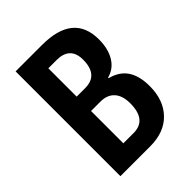

<svg xmlns="http://www.w3.org/2000/svg" viewBox="-205 -819 925 925"><g transform="rotate(-45 257.0 -357.0)"><path d="M247 -714Q460 -714 460 -539Q460 -475 434 -432.5Q408 -390 361 -378V-374Q419 -359 446.5 -317.5Q474 -276 474 -207Q474 -112 420 -56Q366 0 270 0H67V-714ZM247 -420Q337 -420 337 -524Q337 -613 245 -613H189V-420ZM189 -322V-102H259Q349 -102 349 -215Q349 -267 324 -294.5Q299 -322 253 -322Z"/></g></svg>

Font: Noto Sans Bengali ExtraCondensed SemiBold
Style: Regular
Weight: 600
Width: 2
Designer: Joana Ranito - Universal Thirst; Jelle Bosma - Monotype Design Team
Foundry: Universal Thirst ehf.
Version: Version 3.000; ttfautohint (v1.8.4.7-5d5b)